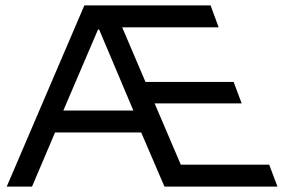

<svg xmlns="http://www.w3.org/2000/svg" viewBox="-20 -695 1053 715"><path d="M5 0 294.2 -675H764.2L794.2 -593.3H435L521.7 -390H850L880 -310H555.8L653.3 -81.7H982.5L1013.3 0H592.5L505.8 -201.7H185L99.2 0ZM215.8 -283.3H476.7L349.2 -585H345Z"/></svg>

Font: Funnel Display Light
Style: Regular
Weight: 400
Version: Version 1.000